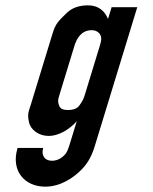

<svg xmlns="http://www.w3.org/2000/svg" viewBox="-20 -503 573 719"><path d="M310.1 -483C276.1 -483 249.4 -473.5 229.9 -454.5C198.3 -423.7 188.2 -414.6 177 -378L96.3 -114C87 -83.7 81.6 -77.2 88.7 -45C94.9 -16.6 125.6 6 161.6 6C205 6 244.8 -23.5 267.4 -49L240.2 40C235.7 54.7 231.1 65.3 226.4 72C211.6 90 194.2 99 174.2 99C147.9 99 133.2 79.3 141.8 51H45.8C19.7 136.4 71.8 196 149.5 196C206.3 196 255.1 163.2 286.4 131C311.6 104.6 324.3 78.9 336.2 40L494 -476H398L384.5 -432C372.8 -461.1 349.1 -483 310.1 -483ZM358.9 -353C358.2 -347.7 356.5 -340.3 353.6 -331L298.3 -150C293 -132.8 290.8 -127.2 277.6 -108.5C269.4 -96.8 254.9 -91 234.3 -91C216.9 -91 206.4 -95.7 202.5 -105C194.7 -124.3 197.4 -130.7 203.3 -150L258.6 -331C266.9 -358 284 -390 323.7 -390C343.8 -390 361.6 -376.3 358.9 -353Z"/></svg>

Font: Din Kursivschrift
Style: Eng
Weight: 400
Version: Version 1.089